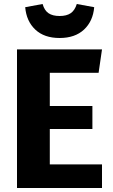

<svg xmlns="http://www.w3.org/2000/svg" viewBox="-20 -940 566 960"><path d="M473 -576H229V-410H442V-295H229V-118H490V0H65V-693H490ZM106 -904 193 -920Q202 -888 222.5 -874Q243 -860 278 -860Q313 -860 333.5 -874Q354 -888 364 -920L451 -904Q445 -834 400 -792Q355 -750 278 -750Q201 -750 156.5 -792Q112 -834 106 -904Z"/></svg>

Font: FiraGOUPP
Style: Bold
Weight: 700
Designer: bBox Type
Foundry: bBox Type GmbH
Version: Version 1.001